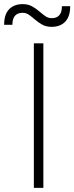

<svg xmlns="http://www.w3.org/2000/svg" viewBox="-52 -910 360 930"><path d="M112 -700H158V0H112ZM198 -780Q172 -780 153 -790.5Q134 -801 119 -814Q104 -827 89.5 -837.5Q75 -848 58 -848Q8 -848 8 -790H-32Q-32 -840 -8 -865Q16 -890 58 -890Q84 -890 103 -879.5Q122 -869 137 -856Q152 -843 166.5 -832.5Q181 -822 198 -822Q248 -822 248 -880H288Q288 -830 264 -805Q240 -780 198 -780Z"/></svg>

Font: PT Root UI Light
Style: Regular
Weight: 300
Designer: Vitaly Kuzmin
Foundry: ParaType Ltd.
Version: Version 2.000G